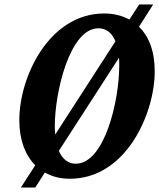

<svg xmlns="http://www.w3.org/2000/svg" viewBox="-20 -785 709 855"><path d="M291 11C542 11 669 -280 669 -467C669 -559 642 -624 599 -666L662 -765H600L556 -698C523 -716 485 -725 444 -725C200 -725 66 -445 66 -250C66 -161 93 -93 137 -49L73 50H137L180 -17C212 2 250 11 291 11ZM224 -223C224 -375 291 -659 418 -659C451 -659 478 -641 494 -601L226 -186C225 -197 224 -210 224 -223ZM511 -492C511 -340 447 -56 317 -56C286 -56 259 -74 242 -113L510 -528C511 -517 511 -505 511 -492Z"/></svg>

Font: Noto Serif Condensed Extra
Style: Italic
Weight: 800
Width: 3
Italic angle: -12°
Designer: Monotype Design Team
Foundry: Monotype Imaging Inc.
Version: Version 1.901